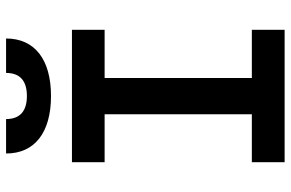

<svg xmlns="http://www.w3.org/2000/svg" viewBox="-181 -767 948 626"><g transform="rotate(-90 293.0 -454.0)"><path d="M77.1 0H508.8V-106.9H351.6V-586.9H508.8V-693.4H77.1V-586.9H233.4V-106.9H77.1ZM293 -761.7C412.1 -761.7 480.5 -814.9 480.5 -908.2H368.2C368.2 -861.3 340.8 -840.3 293 -840.3C245.6 -840.3 217.8 -861.3 217.8 -908.2H105.5C105.5 -814.9 173.8 -761.7 293 -761.7Z"/></g></svg>

Font: Cascadia Code PL SemiBold
Style: Regular
Weight: 600
Monospace: yes
Designer: Aaron Bell
Foundry: Saja Typeworks
Version: Version 2404.023